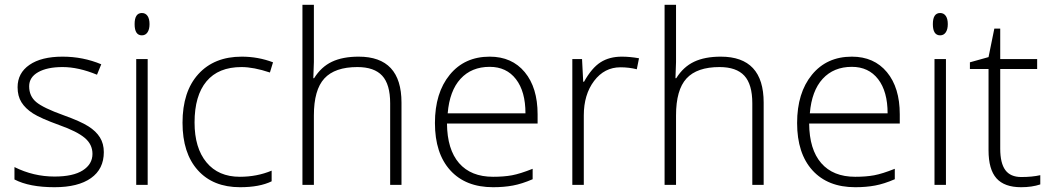

<svg xmlns="http://www.w3.org/2000/svg" viewBox="-20 -780 4435 810"><path d="M418 -138.2Q418 -66.9 363.8 -28.6Q309.6 9.8 210 9.8Q103.5 9.8 41 -22.9V-75.2Q121.1 -35.2 210 -35.2Q288.6 -35.2 329.3 -61.3Q370.1 -87.4 370.1 -130.9Q370.1 -170.9 337.6 -198.2Q305.2 -225.6 231 -252Q151.4 -280.8 119.1 -301.5Q86.9 -322.3 70.6 -348.4Q54.2 -374.5 54.2 -412.1Q54.2 -471.7 104.2 -506.3Q154.3 -541 244.1 -541Q330.1 -541 407.2 -508.8L389.2 -464.8Q311 -497.1 244.1 -497.1Q179.2 -497.1 141.1 -475.6Q103 -454.1 103 -416Q103 -374.5 132.6 -349.6Q162.1 -324.7 248 -293.9Q319.8 -268.1 352.5 -247.3Q385.3 -226.6 401.6 -200.2Q418 -173.8 418 -138.2Z M603 0H554.7V-530.8H603ZM547.9 -678.2Q547.9 -725.1 578.6 -725.1Q593.8 -725.1 602.3 -712.9Q610.8 -700.7 610.8 -678.2Q610.8 -656.2 602.3 -643.6Q593.8 -630.9 578.6 -630.9Q547.9 -630.9 547.9 -678.2Z M992.7 9.8Q878.9 9.8 814.5 -62Q750 -133.8 750 -262.2Q750 -394 816.9 -467.5Q883.8 -541 1000 -541Q1068.8 -541 1131.8 -517.1L1118.7 -474.1Q1049.8 -497.1 999 -497.1Q901.4 -497.1 851.1 -436.8Q800.8 -376.5 800.8 -263.2Q800.8 -155.8 851.1 -95Q901.4 -34.2 991.7 -34.2Q1064 -34.2 1126 -60.1V-15.1Q1075.2 9.8 992.7 9.8Z M1626 0V-344.2Q1626 -424.3 1592.3 -460.7Q1558.6 -497.1 1487.8 -497.1Q1392.6 -497.1 1348.4 -449Q1304.2 -400.9 1304.2 -293V0H1255.9V-759.8H1304.2V-518.1L1301.8 -450.2H1305.2Q1335 -498 1380.4 -519.5Q1425.8 -541 1493.2 -541Q1673.8 -541 1673.8 -347.2V0Z M2060.1 9.8Q1944.3 9.8 1879.6 -61.5Q1814.9 -132.8 1814.9 -261.2Q1814.9 -388.2 1877.4 -464.6Q1939.9 -541 2045.9 -541Q2139.6 -541 2193.8 -475.6Q2248 -410.2 2248 -297.9V-258.8H1865.7Q1866.7 -149.4 1916.7 -91.8Q1966.8 -34.2 2060.1 -34.2Q2105.5 -34.2 2139.9 -40.5Q2174.3 -46.9 2227.1 -67.9V-23.9Q2182.1 -4.4 2144 2.7Q2106 9.8 2060.1 9.8ZM2045.9 -498Q1969.2 -498 1922.9 -447.5Q1876.5 -397 1868.7 -301.8H2196.8Q2196.8 -394 2156.7 -446Q2116.7 -498 2045.9 -498Z M2603.5 -541Q2637.2 -541 2675.8 -534.2L2666.5 -487.8Q2633.3 -496.1 2597.7 -496.1Q2529.8 -496.1 2486.3 -438.5Q2442.9 -380.9 2442.9 -293V0H2394.5V-530.8H2435.5L2440.4 -435.1H2443.8Q2476.6 -493.7 2513.7 -517.3Q2550.8 -541 2603.5 -541Z M3153.8 0V-344.2Q3153.8 -424.3 3120.1 -460.7Q3086.4 -497.1 3015.6 -497.1Q2920.4 -497.1 2876.2 -449Q2832 -400.9 2832 -293V0H2783.7V-759.8H2832V-518.1L2829.6 -450.2H2833Q2862.8 -498 2908.2 -519.5Q2953.6 -541 3021 -541Q3201.7 -541 3201.7 -347.2V0Z M3587.9 9.8Q3472.2 9.8 3407.5 -61.5Q3342.8 -132.8 3342.8 -261.2Q3342.8 -388.2 3405.3 -464.6Q3467.8 -541 3573.7 -541Q3667.5 -541 3721.7 -475.6Q3775.9 -410.2 3775.9 -297.9V-258.8H3393.6Q3394.5 -149.4 3444.6 -91.8Q3494.6 -34.2 3587.9 -34.2Q3633.3 -34.2 3667.7 -40.5Q3702.1 -46.9 3754.9 -67.9V-23.9Q3710 -4.4 3671.9 2.7Q3633.8 9.8 3587.9 9.8ZM3573.7 -498Q3497.1 -498 3450.7 -447.5Q3404.3 -397 3396.5 -301.8H3724.6Q3724.6 -394 3684.6 -446Q3644.5 -498 3573.7 -498Z M3970.7 0H3922.4V-530.8H3970.7ZM3915.5 -678.2Q3915.5 -725.1 3946.3 -725.1Q3961.4 -725.1 3970 -712.9Q3978.5 -700.7 3978.5 -678.2Q3978.5 -656.2 3970 -643.6Q3961.4 -630.9 3946.3 -630.9Q3915.5 -630.9 3915.5 -678.2Z M4288.6 -33.2Q4334.5 -33.2 4368.7 -41V-2Q4333.5 9.8 4287.6 9.8Q4217.3 9.8 4183.8 -27.8Q4150.4 -65.4 4150.4 -146V-488.8H4071.8V-517.1L4150.4 -539.1L4174.8 -659.2H4199.7V-530.8H4355.5V-488.8H4199.7V-152.8Q4199.7 -91.8 4221.2 -62.5Q4242.7 -33.2 4288.6 -33.2Z"/></svg>

Font: TypoPRO Open Sans
Style: Regular
Weight: 300
Foundry: Ascender Corporation
Version: Version 1.10